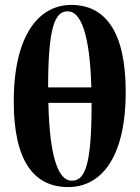

<svg xmlns="http://www.w3.org/2000/svg" viewBox="-20 -747 569 782"><path d="M258 15C386 15 492 -96 492 -373C492 -621 407 -727 270 -727C143 -727 36 -611 36 -333C36 -86 122 15 258 15ZM256 -701C308 -701 346 -612 352 -391H176C176 -639 204 -701 256 -701ZM272 -11C220 -11 182 -99 177 -328H353V-323C353 -68 325 -11 272 -11Z"/></svg>

Font: Source Serif 4 Display
Style: Bold
Weight: 700
Designer: Frank Grießhammer
Foundry: Adobe Systems Incorporated
Version: Version 4.004;hotconv 1.0.117;makeotfexe 2.5.65602